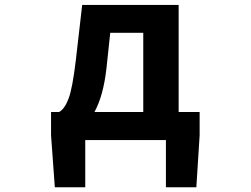

<svg xmlns="http://www.w3.org/2000/svg" viewBox="-20 -580 1040 795"><path d="M436.5 -444.3 420.9 -297.9Q408.2 -183.6 371.1 -116.2H573.2V-444.3ZM719.7 -116.2H806.6V-19.5L793 195.3H667V0H333V195.3H207L191.4 -19.5V-116.2H224.6Q248 -128.9 264.2 -172.4Q280.3 -215.8 293.9 -330.1L320.3 -559.6H719.7Z"/></svg>

Font: GenEi Gothic M Regular
Style: Bold
Weight: 700
Designer: o_tamon (Modified); [Source Han Sans]
Ryoko NISHIZUKA  (kana & ideographs); Paul D. Hunt (Latin, Greek & Cyrillic); Wenl
Version: Version 1.1a;Original Version 1.004